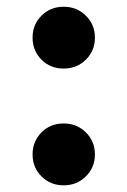

<svg xmlns="http://www.w3.org/2000/svg" viewBox="-20 -537 376 567"><path d="M168 10.3Q128.9 10.3 102.5 -16.1Q76.2 -42.5 76.2 -81.1Q76.2 -119.6 102.5 -146Q128.9 -172.4 168 -172.4Q207 -172.4 233.6 -146Q260.3 -119.6 260.3 -81.1Q260.3 -42.5 233.6 -16.1Q207 10.3 168 10.3ZM168 -334.5Q128.9 -334.5 102.5 -360.8Q76.2 -387.2 76.2 -425.8Q76.2 -464.4 102.5 -490.7Q128.9 -517.1 168 -517.1Q207 -517.1 233.6 -490.7Q260.3 -464.4 260.3 -425.8Q260.3 -387.2 233.6 -360.8Q207 -334.5 168 -334.5Z"/></svg>

Font: Inter 17pt ExtraBold
Style: Regular
Weight: 800
Version: Version 4.001;git-66647c0bb